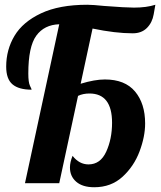

<svg xmlns="http://www.w3.org/2000/svg" viewBox="-20 -770 678 807"><path d="M300.5 -6C318.2 9.3 343.3 17 376 17C423.3 17 463 2.3 495 -27C527 -56.3 550.8 -91.8 566.5 -133.5C582.2 -175.2 590 -214.3 590 -251C590 -307 575.8 -351.8 547.5 -385.5C519.2 -419.2 477 -436 421 -436C392.3 -436 358.3 -430 319 -418L369 -650C433 -636.7 489.3 -630 538 -630C562.7 -630 582.5 -637.5 597.5 -652.5C612.5 -667.5 622 -686.7 626 -710C630 -733.3 632.3 -746.7 633 -750C608.3 -742 578.3 -738 543 -738C520.3 -738 478.7 -740.3 418 -745C386 -748.3 362.3 -750 347 -750C268.3 -750 203.5 -738 152.5 -714C101.5 -690 64.3 -658.5 41 -619.5C17.7 -580.5 6 -537.3 6 -490C6 -455.3 14.8 -430.5 32.5 -415.5C50.2 -400.5 77 -393 113 -393C113 -394.3 110.7 -399.8 106 -409.5C101.3 -419.2 99 -436.3 99 -461C99 -536.3 110.2 -589.3 132.5 -620C154.8 -650.7 187 -666.7 229 -668L85 0H229L308 -367C322 -373.7 338 -377 356 -377C419.3 -377 451 -336 451 -254C451 -208.7 442.8 -168.2 426.5 -132.5C410.2 -96.8 385.3 -79 352 -79C326 -79 303.7 -91 285 -115C277.7 -97 274 -80.7 274 -66C274 -41.3 282.8 -21.3 300.5 -6Z"/></svg>

Font: DonutKreme
Style: Regular
Weight: 400
Designer: Impallari Type
Foundry: Impallari Type
Version: Version 2.100